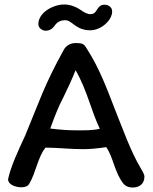

<svg xmlns="http://www.w3.org/2000/svg" viewBox="-20 -831 680 856"><path d="M151 -723C151 -704 172 -694 183 -694C199 -694 213 -701 224 -717C236 -735 254 -741 270 -741C303 -741 316 -696 383 -696C429 -696 480 -739 480 -780C480 -801 461 -810 446 -810C430 -810 422 -802 415 -792C408 -781 402 -768 385 -768C372 -767 357 -774 339 -787C317 -802 291 -811 266 -811C218 -811 151 -776 151 -723ZM528 -15C491 -64 485 -129 454 -175C412 -169 382 -166 351 -166C290 -166 247 -172 183 -173C148 -130 140 -60 110 -11C104 -1 92 4 75 4C49 4 16 -8 16 -32C28 -89 60 -157 92 -226C153 -372 176 -450 265 -610C273 -625 292 -639 316 -639C354 -639 355 -634 372 -606C423 -526 457 -435 493 -342C526 -260 562 -157 608 -80C616 -67 624 -52 624 -44C624 -10 600 5 572 5C552 5 538 -2 528 -15ZM425 -257C407 -294 392 -338 379 -375C362 -424 342 -475 317 -518C300 -475 280 -433 261 -394C240 -354 224 -313 204 -258C244 -253 280 -250 319 -250C359 -250 393 -249 425 -257Z"/></svg>

Font: Itim
Style: Regular
Weight: 400
Designer: CadsonDemak Team
Foundry: Pablo Impallari
Version: Version 1.002;PS 001.002;hotconv 1.0.88;makeotf.lib2.5.64775